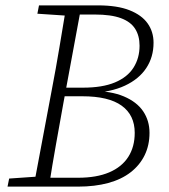

<svg xmlns="http://www.w3.org/2000/svg" viewBox="-20 -694 627 714"><path d="M8 0 14 -30 129 -38H137L131 0ZM105 0 173 -362Q188 -440 201 -518Q214 -596 227 -674H283L216 -312Q202 -234 188 -156Q174 -78 162 0ZM119 -643 125 -674H254L248 -635H239ZM133 0 138 -33H270Q339 -33 386 -53Q433 -73 457 -110.5Q481 -148 481 -200Q481 -266 432.5 -301Q384 -336 286 -336H194L199 -368H288Q361 -368 407.5 -387.5Q454 -407 476.5 -442.5Q499 -478 499 -524Q499 -561 482.5 -587Q466 -613 429.5 -626.5Q393 -640 332 -640H253L257 -674H344Q416 -674 461.5 -656Q507 -638 529 -607Q551 -576 551 -535Q551 -482 524 -441Q497 -400 444.5 -375.5Q392 -351 317 -348L319 -356Q392 -356 440.5 -335.5Q489 -315 512.5 -280Q536 -245 536 -200Q536 -154 518 -117Q500 -80 466 -53.5Q432 -27 382.5 -13.5Q333 0 270 0Z"/></svg>

Font: Source Serif 4 18pt Light
Style: Italic
Weight: 300
Italic angle: -12°
Designer: Frank Grießhammer
Foundry: Adobe Systems Incorporated
Version: Version 4.004;hotconv 1.0.116;makeotfexe 2.5.65601